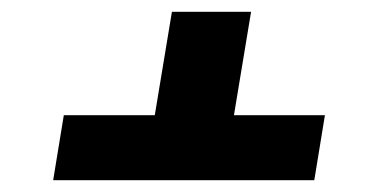

<svg xmlns="http://www.w3.org/2000/svg" viewBox="-20 -590 640 325"><path d="M70 -285 88 -395H242L271 -570H405L376 -395H530L512 -285Z"/></svg>

Font: Iosevka Aile Extrabold
Style: Italic
Weight: 800
Italic angle: -9°
Designer: Belleve Invis
Foundry: Belleve Invis
Version: Version 31.1.0; ttfautohint (v1.8.4)